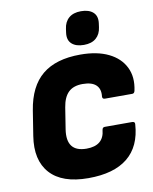

<svg xmlns="http://www.w3.org/2000/svg" viewBox="-98 -975 845 1059"><g transform="rotate(-10 325.0 -445.0)"><path d="M311 12Q164 12 97 -62.5Q30 -137 51 -270L73 -409Q94 -541 170.5 -604Q247 -667 384 -667Q478 -667 541.5 -636Q605 -605 632.5 -549Q660 -493 644 -419Q641 -404 629 -404H476Q461 -404 462 -419Q467 -460 443.5 -482.5Q420 -505 368 -505Q317 -505 289 -478Q261 -451 252 -395L233 -275Q214 -150 329 -150Q425 -150 433 -236Q435 -251 448 -251H601Q618 -251 616 -236Q608 -113 531 -50.5Q454 12 311 12ZM414 -716Q370 -716 346.5 -737Q323 -758 328 -798L331 -820Q336 -859 361 -880.5Q386 -902 429 -902Q473 -902 496.5 -881Q520 -860 515 -820L512 -798Q507 -759 482 -737.5Q457 -716 414 -716Z"/></g></svg>

Font: Sofia Sans ExtraBlack
Style: Italic
Weight: 1000
Italic angle: -9°
Designer: Botio Nikoltchev, Ani Petrova
Foundry: lettersoup
Version: Version 4.100; ttfautohint (v1.8.4.7-5d5b)